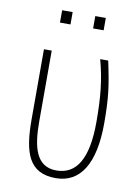

<svg xmlns="http://www.w3.org/2000/svg" viewBox="-82 -762 596 827"><g transform="rotate(10 216.0 -348.5)"><path d="M122 -653H168V-707H122ZM267 -653H313V-707H267ZM220 10C327 10 385 -82 385 -258C385 -370 378 -421 355 -528H320C343 -443 351 -369 351 -258C351 -98 305 -23 217 -23C128 -23 108 -106 108 -218V-528H74V-222C74 -77 101 10 220 10Z"/></g></svg>

Font: Kathrein 37 Thin Condensed
Style: Regular
Weight: 250
Width: 3
Designer: Lazydogs Typefoundry, based on Open Sans by Ascender Corporation
Foundry: Lazydogs Typefoundry
Version: Version 1.003;PS 001.003;hotconv 1.0.88;makeotf.lib2.5.64775